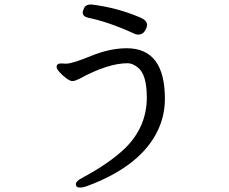

<svg xmlns="http://www.w3.org/2000/svg" viewBox="-20 -779 1040 871"><path d="M342.8 71.8Q323.7 71.8 324.2 56.2Q324.2 43 351.1 28.8Q477.1 -38.1 549.8 -108.9Q646 -205.1 646 -336.9Q646 -441.9 605 -473.1Q581.1 -492.2 559.1 -492.2Q469.2 -492.2 338.9 -420.9Q318.8 -411.1 309.1 -411.1Q297.9 -411.1 280.5 -424.1Q263.2 -437 250 -451.9Q236.8 -466.8 236.8 -475.1Q236.8 -491.2 256.8 -491.2L279.8 -490.2Q307.6 -490.2 392.8 -525.1Q478 -560.1 555.2 -560.1Q728 -560.1 728 -331.1Q728 -255.9 696.8 -189Q619.6 -24.9 373 65.9Q356.9 71.8 342.8 71.8ZM606.9 -622.1Q601.1 -622.1 594.2 -624Q472.2 -680.2 380.9 -698.2Q355 -704.1 355 -723.1Q355 -728 362.1 -743.4Q369.1 -758.8 394 -758.8Q511.2 -744.6 617.2 -699.2Q647 -686 647 -666Q647 -654.8 637 -638.4Q627 -622.1 606.9 -622.1Z"/></svg>

Font: LXGW WenKai Screen R
Style: Regular
Weight: 400
Designer: Fontworks Inc.
Version: Version 1.235;May 31, 2022